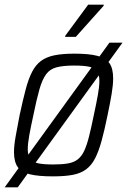

<svg xmlns="http://www.w3.org/2000/svg" viewBox="-29 -748 545 823"><path d="M-9 55 440 -565H496L47 55ZM198 8Q135 8 98.5 -1Q62 -10 46.5 -32.5Q31 -55 31 -96Q31 -124 38 -163Q45 -202 55 -254Q69 -319 81 -364.5Q93 -410 108.5 -440Q124 -470 147 -487Q170 -504 204.5 -511Q239 -518 290 -518Q353 -518 389 -508.5Q425 -499 440.5 -476.5Q456 -454 456 -412Q456 -384 449.5 -345Q443 -306 432 -254Q419 -190 406.5 -144.5Q394 -99 378.5 -69Q363 -39 340 -22Q317 -5 283 1.5Q249 8 198 8ZM199 -43Q237 -43 262.5 -47.5Q288 -52 304.5 -65Q321 -78 332 -101.5Q343 -125 352.5 -162.5Q362 -200 373 -254Q384 -305 390.5 -341Q397 -377 397 -401Q397 -428 387 -442.5Q377 -457 353.5 -462Q330 -467 289 -467Q242 -467 213.5 -459.5Q185 -452 168.5 -429.5Q152 -407 140 -365Q128 -323 114 -254Q103 -204 96.5 -168Q90 -132 90 -108Q90 -81 100.5 -67Q111 -53 134.5 -48Q158 -43 199 -43ZM250 -590 251 -595 349 -728H416L415 -723L296 -590Z"/></svg>

Font: Saira SemiCondensed Light
Style: Italic
Weight: 300
Width: 4
Italic angle: -12°
Designer: Hector Gatti with collaboration of the Omnibus-Type team
Foundry: Omnibus-Type
Version: Version 1.101